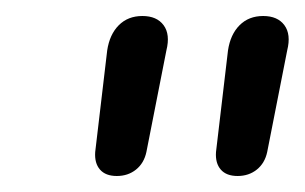

<svg xmlns="http://www.w3.org/2000/svg" viewBox="-20 -720 381 240"><path d="M126 -500Q112 -500 105 -508Q98 -516 99 -530L114 -657Q117 -677 128.5 -688.5Q140 -700 158 -700Q176 -700 184.5 -688.5Q193 -677 188 -657L163 -530Q160 -516 150 -508Q140 -500 126 -500ZM277 -500Q263 -500 256 -508Q249 -516 250 -530L265 -657Q268 -677 279.5 -688.5Q291 -700 309 -700Q327 -700 335.5 -688.5Q344 -677 339 -657L314 -530Q311 -516 301 -508Q291 -500 277 -500Z"/></svg>

Font: Winky Sans Light
Style: Italic
Weight: 300
Italic angle: -8.97852°
Designer: Simon Atzbach
Foundry: typofactur
Version: Version 1.205